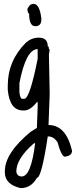

<svg xmlns="http://www.w3.org/2000/svg" viewBox="-20 -578 391 989"><path d="M180 -384Q226 -384 226 -340Q232 -340 232 -325H236L232 -296L236 -94L230 66Q320 66 351 198Q351 225 314 229Q297 229 276 154Q256 125 230 125H226Q194 338 170 338Q141 391 86 391Q5 372 5 310V304Q5 210 139 100L170 81L174 -27V-52H170Q136 -9 105 -9H99Q30 -9 20 -115V-137Q20 -265 114 -359Q143 -384 180 -384ZM80 -150V-102Q84 -69 95 -69H105Q133 -69 174 -275V-325Q114 -325 80 -150ZM64 306Q68 331 92 331Q140 331 161 160H155Q64 239 64 306ZM153 -558Q184 -558 193 -483V-477Q193 -443 161.5 -443Q130 -443 130 -508Q123 -508 121 -531Q132 -558 153 -558Z"/></svg>

Font: Just Me Again Down Here
Style: Regular
Weight: 400
Designer: Kimberly Geswein
Foundry: Kimberly Geswein
Version: Version 1.002 2007